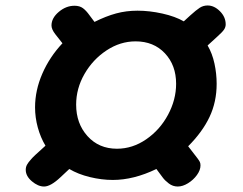

<svg xmlns="http://www.w3.org/2000/svg" viewBox="-20 -699 886 701"><path d="M574 -51 551 -82Q468 -42 392 -42Q351 -42 308 -52.5Q265 -63 233 -82L201 -52Q165 -18 141 -18Q119 -18 96.5 -37Q74 -56 74 -79Q74 -89 78.5 -97.5Q83 -106 94 -118Q100 -126 146 -167Q128 -197 118 -233.5Q108 -270 108 -307Q108 -369 134.5 -430Q161 -491 208 -541L182 -574Q168 -592 168 -606Q168 -633 194.5 -655.5Q221 -678 252 -678Q271 -678 283 -669Q295 -660 307 -643L325 -619Q367 -640 404 -650Q441 -660 482 -660Q526 -660 573 -649.5Q620 -639 651 -621L675 -643Q696 -662 709 -670.5Q722 -679 738 -679Q762 -679 783 -658Q804 -637 804 -610Q804 -600 798 -591Q792 -582 773 -565L738 -533Q755 -504 763 -467Q771 -430 771 -393Q771 -327 745 -272Q719 -217 667 -165L701 -121Q707 -113 709.5 -108Q712 -103 712 -95Q712 -78 699 -60Q686 -42 666.5 -30Q647 -18 629 -18Q611 -18 596.5 -29Q582 -40 574 -51ZM623 -393Q623 -461 582 -504.5Q541 -548 475 -548Q419 -548 369 -515Q319 -482 288.5 -429Q258 -376 258 -317Q258 -248 299.5 -202Q341 -156 407 -156Q464 -156 514 -190.5Q564 -225 593.5 -280Q623 -335 623 -393Z"/></svg>

Font: Mali
Style: Bold Italic
Weight: 700
Italic angle: -10°
Version: Version 1.000; ttfautohint (v1.6)